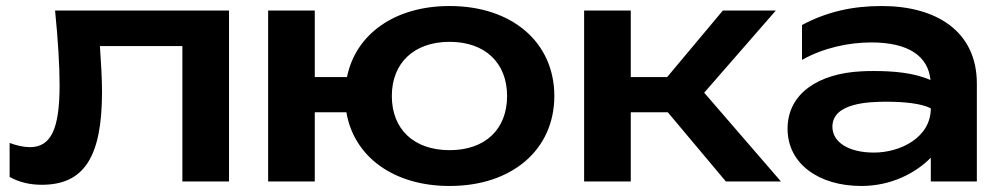

<svg xmlns="http://www.w3.org/2000/svg" viewBox="-20 -603 3314 638"><path d="M163 -568C173 -469 178 -384 178 -320C178 -173 149 -114 79 -114C60 -114 36 -119 12 -128V-15C45 3 80 11 119 11C259 11 319 -81 319 -298C319 -340 316 -392 312 -450H586V0H741V-568Z M1026 0V-230H1131C1156 -82 1288 15 1474 15C1682 15 1822 -106 1822 -284C1822 -462 1682 -583 1474 -583C1292 -583 1162 -490 1133 -347H1026V-568H871V0ZM1474 -104C1356 -104 1282 -173 1282 -284C1282 -394 1356 -464 1474 -464C1592 -464 1665 -394 1665 -284C1665 -173 1592 -104 1474 -104Z M2076 0V-230H2199L2392 0H2575L2320 -295L2558 -568H2382L2197 -347H2076V-568H1921V0Z M3073 0H3226V-325C3226 -501 3089 -583 2910 -583C2812 -583 2728 -564 2645 -520V-404C2716 -444 2800 -462 2875 -462C3000 -462 3064 -416 3072 -337C3016 -362 2945 -367 2885 -367C2871 -367 2857 -367 2842 -366C2702 -359 2597 -294 2597 -175C2597 -58 2702 15 2842 15C2944 15 3025 -30 3073 -79ZM3073 -243C3073 -146 2972 -96 2884 -96C2799 -96 2746 -131 2746 -182C2746 -262 2870 -265 2927 -265C2984 -265 3043 -259 3073 -243Z"/></svg>

Font: Bounded Med
Style: Regular
Weight: 500
Designer: Vlad Churkin
Version: Version 3.0